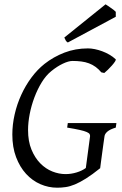

<svg xmlns="http://www.w3.org/2000/svg" viewBox="-20 -854 564 889"><path d="M516.1 -263.2Q489.7 -255.4 477.5 -244.9Q465.3 -234.4 463.9 -223.1Q461.9 -210 459 -188.7Q456.1 -167.5 453.1 -145.5Q450.2 -123.5 447.5 -104Q444.8 -84.5 443.8 -75.2Q406.7 -45.4 378.4 -27.6Q350.1 -9.8 327.1 -0.2Q304.2 9.3 284.4 12.2Q264.6 15.1 245.1 15.1Q204.6 15.1 167 -1.2Q129.4 -17.6 100.6 -49.1Q71.8 -80.6 54.4 -126.5Q37.1 -172.4 37.1 -231Q37.1 -277.3 47.9 -324.5Q58.6 -371.6 78.4 -414.8Q98.1 -458 125.5 -494.9Q152.8 -531.7 186 -558.1Q227.5 -590.8 278.3 -610.4Q329.1 -629.9 387.2 -629.9Q401.9 -629.9 418.9 -626.5Q436 -623 453.1 -616.7Q470.2 -610.4 486.3 -601.1Q502.4 -591.8 515.1 -580.1Q518.1 -577.6 512.7 -569.3Q507.3 -561 498.5 -551Q489.7 -541 479.7 -531.2Q469.7 -521.5 462.9 -516.1L449.2 -519Q436.5 -534.2 422.4 -544.4Q408.2 -554.7 391.8 -560.8Q375.5 -566.9 356.7 -569.3Q337.9 -571.8 315.9 -571.8Q297.4 -571.8 270.8 -559.1Q244.1 -546.4 217.8 -524.9Q192.9 -504.9 173.1 -472.7Q153.3 -440.4 139.2 -402.6Q125 -364.7 117.4 -325.4Q109.9 -286.1 109.9 -252Q109.9 -199.7 125.7 -161.4Q141.6 -123 166.5 -97.7Q191.4 -72.3 222.2 -60.1Q252.9 -47.9 283.2 -47.9Q309.6 -47.9 335 -55.7Q360.4 -63.5 377.4 -76.2L397 -223.1Q397.5 -228 395 -232.9Q392.6 -237.8 381.6 -242.7Q370.6 -247.6 349.1 -252.4Q327.6 -257.3 291 -263.2L293.9 -284.2H519ZM516.1 -776.4 293.9 -657.2Q287.1 -661.6 284.7 -666Q282.2 -670.4 277.8 -680.2L468.8 -834L480 -826.7Q486.3 -822.3 493.4 -817.4Q500.5 -812.5 506.8 -807.6Q513.2 -802.7 516.1 -799.3Z"/></svg>

Font: Gentium Plus
Style: Italic
Weight: 400
Italic angle: -8°
Designer: J. Victor Gaultney, Annie Olsen, Iska Routamaa
Foundry: SIL International
Version: Version 1.510